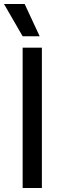

<svg xmlns="http://www.w3.org/2000/svg" viewBox="-33 -938 309 958"><path d="M80 -700H176V0H80ZM-13 -918H90L165 -757H80Z"/></svg>

Font: Chakra Petch Medium
Style: Regular
Weight: 500
Designer: Katatrad Aksorn Co.,Ltd.
Foundry: Cadson Demak Co.,Ltd.
Version: Version 1.000; ttfautohint (v1.6)